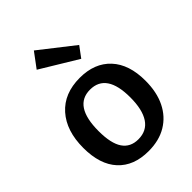

<svg xmlns="http://www.w3.org/2000/svg" viewBox="-241 -937 1057 1057"><g transform="rotate(-45 288.0 -408.5)"><path d="M295 -543Q410 -543 475 -473Q540 -403 540 -276Q540 -187 508.5 -123Q477 -59 418.5 -24Q360 11 278 11Q163 11 99.5 -58Q36 -127 36 -256Q36 -389 104.5 -466Q173 -543 295 -543ZM289 -457Q161 -457 161 -262Q161 -166 192 -120.5Q223 -75 284 -75Q350 -75 383 -125Q416 -175 416 -270Q416 -457 289 -457ZM223 -828 421 -673 375 -611 159 -742Z"/></g></svg>

Font: Bitter SemiBold
Style: Regular
Weight: 600
Designer: Sol Matas, and Bitter project Authors
Foundry: Sol Matas
Version: Version 2.001